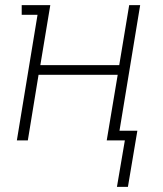

<svg xmlns="http://www.w3.org/2000/svg" viewBox="-20 -550 640 752"><path d="M481 182H438L469 0H398L441 -257H131L89 0H46L127 -492H65V-530H177L138 -295H447L486 -530H529L448 -38H518Z"/></svg>

Font: Iosevka Curly Slab XLtEx
Style: Italic
Weight: 200
Width: 7
Italic angle: -9°
Monospace: yes
Designer: Belleve Invis
Foundry: Belleve Invis
Version: Version 11.1.0; ttfautohint (v1.8.3)